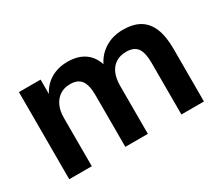

<svg xmlns="http://www.w3.org/2000/svg" viewBox="-92 -719 1082 937"><g transform="rotate(-30 448.5 -250.5)"><path d="M70 0V-491H192V-392H184Q197 -426 220.5 -450.5Q244 -475 276.5 -488Q309 -501 348 -501Q408 -501 446.5 -473Q485 -445 500 -388H489Q509 -440 554.5 -470.5Q600 -501 661 -501Q718 -501 755 -479Q792 -457 810.5 -412Q829 -367 829 -297V0H702V-292Q702 -348 683.5 -374Q665 -400 620 -400Q587 -400 562.5 -384.5Q538 -369 525.5 -340Q513 -311 513 -271V0H386V-292Q386 -348 367 -374Q348 -400 305 -400Q271 -400 247 -384Q223 -368 210 -339.5Q197 -311 197 -272V0Z"/></g></svg>

Font: Nunito Sans 11pt
Style: Bold
Weight: 700
Version: Version 3.101;gftools[0.9.27]